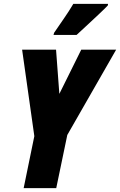

<svg xmlns="http://www.w3.org/2000/svg" viewBox="-20 -970 619 990"><path d="M102 0 157 -268 94 -714H269L286 -486L399 -714H579L327 -274L270 0ZM256 -790H375Q388 -802 421 -832.5Q454 -863 487.5 -894.5Q521 -926 536 -942L537 -950H358Q335 -911 309.5 -874.5Q284 -838 259 -801Z"/></svg>

Font: Noto Sans Display Condensed Black
Style: Italic
Weight: 900
Width: 3
Italic angle: -192°
Designer: Monotype Design Team
Foundry: Monotype Imaging Inc.
Version: Version 1.900